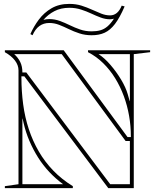

<svg xmlns="http://www.w3.org/2000/svg" viewBox="-20 -966 796 986"><path d="M5 0V-10L75 -20V-605Q75 -631 57 -655Q39 -679 5 -698V-708H307L635 -262H652V-267Q652 -319 643 -371Q634 -423 616 -472Q598 -521 571.5 -564Q545 -607 510 -641.5Q475 -676 432 -698V-708H751V-698L667 -688V0H536L105 -574H90V-569Q90 -497 99 -430Q108 -363 128 -302.5Q148 -242 179 -188.5Q210 -135 253.5 -90Q297 -45 354 -10V0ZM95 -20H304Q266 -48 233.5 -82.5Q201 -117 175.5 -157.5Q150 -198 131 -242.5Q112 -287 101 -335L96 -357H95ZM546 -20H647V-242H625L297 -688H53Q73 -670 84 -647.5Q95 -625 95 -594H115ZM646 -447H647V-688H486Q517 -668 547.5 -632.5Q578 -597 602 -557Q626 -517 636 -482ZM451 -785Q417 -785 388 -794.5Q359 -804 333.5 -816.5Q308 -829 283.5 -838.5Q259 -848 233 -848Q204 -848 182.5 -832.5Q161 -817 147 -785L136 -791Q153 -830 179.5 -865.5Q206 -901 244.5 -923.5Q283 -946 336 -946Q370 -946 398.5 -937Q427 -928 452 -916.5Q477 -905 500 -896Q523 -887 545 -887Q565 -887 580 -899.5Q595 -912 605 -937L620 -933Q595 -875 570.5 -843Q546 -811 517.5 -798Q489 -785 451 -785ZM451 -805Q476 -805 495.5 -810.5Q515 -816 532 -830.5Q549 -845 565 -870Q561 -869 555.5 -868Q550 -867 545 -867Q521 -867 497 -876Q473 -885 448.5 -896.5Q424 -908 396 -917Q368 -926 336 -926Q293 -926 260 -909Q227 -892 203 -864Q211 -866 218.5 -867Q226 -868 233 -868Q261 -868 287 -858.5Q313 -849 338.5 -836.5Q364 -824 391.5 -814.5Q419 -805 451 -805Z"/></svg>

Font: Kalnia Glaze Thin
Style: Regular
Weight: 100
Version: Version 1.110